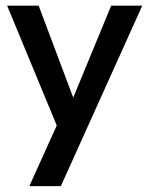

<svg xmlns="http://www.w3.org/2000/svg" viewBox="-20 -430 518 658"><path d="M231 -95.5 361 -410.5H467.5L188.5 208H80.5L174.5 0L4.5 -410.5H112.5Z"/></svg>

Font: League Spartan Medium
Style: Regular
Weight: 500
Foundry: The League of Moveable Type
Version: Version 2.002